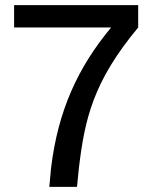

<svg xmlns="http://www.w3.org/2000/svg" viewBox="-20 -731 605 751"><path d="M520.5 -710.9H35.2V-623.5H414.6C285.2 -467.8 207 -299.3 179.7 -73.7L172.9 0H281.2L288.6 -73.7C311.5 -267.1 345.2 -413.1 520.5 -623.5Z"/></svg>

Font: Bert Sans Medium
Style: Regular
Weight: 500
Designer: Christian Robertson (Google), Cristiano Sobral
Foundry: Google, Cristiano Sobral
Version: Version 3.101